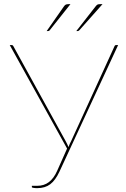

<svg xmlns="http://www.w3.org/2000/svg" viewBox="-20 -922 622 946"><path d="M163.5 -6.5Q197 -6.5 221 -24.8Q245 -43 261.5 -80L310.5 -190L28 -700H38Q42.5 -700 45 -696L302.5 -228.5Q306.5 -221.5 310.5 -213.2Q314.5 -205 317.5 -197.5Q320 -205.5 323.8 -213.2Q327.5 -221 331.5 -229L545 -696Q547 -700 552 -700H562L273 -76.5Q253 -33.5 227.5 -14.2Q202 5 163.5 5Q160.5 5 155.8 4.8Q151 4.5 147 4Q143 3.5 140 2.5Q137 1.5 137 0.5V-6.5ZM327 -901.5 225 -773Q222.5 -769 217 -769H210L295 -890.5Q299.5 -897 304 -899.2Q308.5 -901.5 317 -901.5ZM485 -901.5 371 -773Q367 -769 363 -769H356L451 -890.5Q456.5 -897.5 460.5 -899.5Q464.5 -901.5 473 -901.5Z"/></svg>

Font: Lato Hairline
Style: Regular
Weight: 100
Designer: Lukasz Dziedzic
Foundry: tyPoland Lukasz Dziedzic
Version: Version 2.007; 2014-02-27